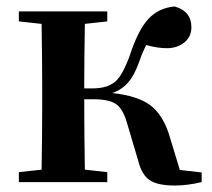

<svg xmlns="http://www.w3.org/2000/svg" viewBox="-20 -571 666 602"><path d="M543.9 -38.1 612.3 -30.3V0Q567.4 10.7 528.3 10.7Q474.6 10.7 449.7 -5.9Q424.8 -22.5 414.1 -64.5L379.9 -179.7Q367.2 -227.5 345.2 -243.7Q323.2 -259.8 273.4 -259.8H244.1Q244.1 -152.3 246.1 -39.1L316.4 -31.2V0H39.1V-31.2L110.4 -39.1Q112.3 -152.3 112.3 -235.4V-299.8Q112.3 -382.8 110.4 -496.1L39.1 -503.9V-535.2H316.4V-503.9L246.1 -496.1Q244.1 -384.8 244.1 -293.9H271.5Q314.5 -293.9 339.4 -313.5Q364.3 -333 387.7 -399.4Q413.1 -476.6 444.8 -511.2Q476.6 -545.9 527.3 -550.8Q580.1 -536.1 580.1 -485.4Q580.1 -456.1 558.1 -438Q536.1 -419.9 502.9 -419.9Q474.6 -419.9 438.5 -429.7Q426.8 -407.2 418.9 -383.8Q402.3 -335.9 381.8 -312.5Q361.3 -289.1 332 -279.3Q411.1 -270.5 449.7 -242.2Q488.3 -213.9 508.8 -153.3Z"/></svg>

Font: GenRyuMin TW TTF Bold
Style: Regular
Weight: 700
Version: Version 1.300